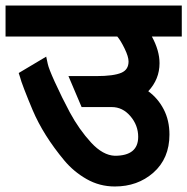

<svg xmlns="http://www.w3.org/2000/svg" viewBox="-30 -653 682 699"><path d="M473.1 -154.8Q473.1 -196.8 444.8 -230Q416.5 -263.2 377 -263.2H267.1L219.2 -376H320.8Q383.8 -376 412.1 -388.2Q438 -399.4 438 -429.2Q438 -446.8 423.6 -476.3Q409.2 -505.9 397 -520H-9.8V-632.8H631.8V-520H522.9Q550.8 -468.8 550.8 -422.9Q550.8 -364.7 509.8 -320.8Q544.9 -295.4 565.9 -255.1Q586.9 -214.8 586.9 -163.1Q586.9 -75.7 527.8 -23.9Q470.7 25.9 388.2 25.9Q332.5 25.9 285.4 -1Q238.3 -27.8 204.1 -68.8Q127.9 -160.2 88.9 -252Q71.8 -292.5 58.1 -328.1Q45.4 -361.3 43 -372.1L38.1 -387.2L138.2 -446.8L144 -419.9Q147.5 -403.3 168.9 -356Q195.8 -296.9 224.1 -244.1Q257.8 -181.6 301.8 -133.8Q344.7 -87.4 388.2 -85.9Q473.1 -85.9 473.1 -154.8Z"/></svg>

Font: Miedinger*
Style: Bold
Weight: 700
Version: Version 001.000